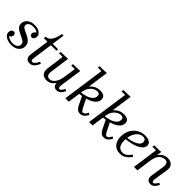

<svg xmlns="http://www.w3.org/2000/svg" viewBox="206 -1857 2988 2988"><g transform="rotate(45 1700.5 -362.5)"><path d="M202 10Q154 10 116 -4.5Q78 -19 55.5 -45Q33 -71 33 -103Q33 -130 48 -149.5Q63 -169 87 -169Q106 -169 116.5 -157Q127 -145 127 -126Q127 -104 111.5 -84.5Q96 -65 72 -65Q53 -65 47 -77Q41 -89 41 -103H68Q68 -72 106.5 -48.5Q145 -25 200 -25Q241 -25 265.5 -37.5Q290 -50 300.5 -68.5Q311 -87 311 -105Q311 -131 294 -148.5Q277 -166 250.5 -179.5Q224 -193 194 -206.5Q164 -220 137.5 -236.5Q111 -253 94 -277Q77 -301 77 -336Q77 -371 96.5 -401.5Q116 -432 154 -451Q192 -470 247 -470Q318 -470 358.5 -439.5Q399 -409 399 -365Q399 -338 384 -318.5Q369 -299 345 -299Q326 -299 315.5 -311Q305 -323 305 -342Q305 -365 320 -384Q335 -403 360 -403Q380 -403 385.5 -391Q391 -379 391 -365H364Q364 -392 335 -413.5Q306 -435 250 -435Q207 -435 183.5 -423Q160 -411 151 -394.5Q142 -378 142 -364Q142 -342 159 -327Q176 -312 202.5 -299.5Q229 -287 259 -273Q289 -259 315.5 -241Q342 -223 359 -196.5Q376 -170 376 -131Q376 -88 354 -56.5Q332 -25 293 -7.5Q254 10 202 10Z M604 10Q558 10 537 -20Q516 -50 523 -100L568 -420L563 -425H488L493 -460Q553 -464 588.5 -514.5Q624 -565 644 -670H679L649 -460H770L765 -425H649L644 -420L598 -95Q593 -58 601.5 -46.5Q610 -35 622 -35Q645 -35 666.5 -58.5Q688 -82 708 -125L739 -108Q715 -53 684.5 -21.5Q654 10 604 10Z M1287 -105 1318 -88Q1293 -34 1264.5 -12Q1236 10 1201 10Q1167 10 1145.5 -10Q1124 -30 1123 -74Q1103 -40 1067 -15Q1031 10 978 10Q915 10 884.5 -29Q854 -68 863 -132L902 -420L897 -425H823L828 -460Q867 -460 902.5 -461Q938 -462 978 -465L983 -460L938 -130Q935 -107 939.5 -85Q944 -63 959 -49Q974 -35 1000 -35Q1052 -35 1090.5 -87.5Q1129 -140 1142 -229L1170 -420L1165 -425H1091L1096 -460Q1135 -460 1170.5 -461Q1206 -462 1246 -465L1251 -460L1199 -97Q1195 -66 1201 -50.5Q1207 -35 1221 -35Q1238 -35 1254.5 -54.5Q1271 -74 1287 -105Z M1717 10Q1678 10 1654 -12.5Q1630 -35 1616 -64L1541 -218L1615 -232L1688 -87Q1699 -65 1710.5 -50Q1722 -35 1738 -35Q1755 -35 1771.5 -50Q1788 -65 1804 -100L1835 -83Q1814 -35 1783.5 -12.5Q1753 10 1717 10ZM1690 -470Q1718 -470 1743 -463Q1768 -456 1784 -437.5Q1800 -419 1800 -386Q1800 -331 1754 -291Q1708 -251 1630.5 -228Q1553 -205 1458 -199L1460 -231Q1541 -238 1598.5 -257.5Q1656 -277 1687 -307.5Q1718 -338 1718 -378Q1718 -410 1701.5 -420Q1685 -430 1665 -430Q1635 -430 1599.5 -411Q1564 -392 1535.5 -352Q1507 -312 1498 -249L1463 0H1387L1485 -690L1480 -695H1406L1411 -730Q1450 -730 1485.5 -731Q1521 -732 1561 -735L1566 -730L1518 -390Q1543 -420 1585.5 -445Q1628 -470 1690 -470Z M2240 10Q2201 10 2177 -12.5Q2153 -35 2139 -64L2064 -218L2138 -232L2211 -87Q2222 -65 2233.5 -50Q2245 -35 2261 -35Q2278 -35 2294.5 -50Q2311 -65 2327 -100L2358 -83Q2337 -35 2306.5 -12.5Q2276 10 2240 10ZM2213 -470Q2241 -470 2266 -463Q2291 -456 2307 -437.5Q2323 -419 2323 -386Q2323 -331 2277 -291Q2231 -251 2153.5 -228Q2076 -205 1981 -199L1983 -231Q2064 -238 2121.5 -257.5Q2179 -277 2210 -307.5Q2241 -338 2241 -378Q2241 -410 2224.5 -420Q2208 -430 2188 -430Q2158 -430 2122.5 -411Q2087 -392 2058.5 -352Q2030 -312 2021 -249L1986 0H1910L2008 -690L2003 -695H1929L1934 -730Q1973 -730 2008.5 -731Q2044 -732 2084 -735L2089 -730L2041 -390Q2066 -420 2108.5 -445Q2151 -470 2213 -470Z M2596 10Q2541 10 2501 -13.5Q2461 -37 2439 -82Q2417 -127 2417 -190Q2417 -271 2451.5 -334.5Q2486 -398 2545.5 -434Q2605 -470 2679 -470Q2712 -470 2742.5 -461.5Q2773 -453 2792 -433.5Q2811 -414 2811 -381Q2811 -346 2785 -317Q2759 -288 2713.5 -266Q2668 -244 2610 -230.5Q2552 -217 2489 -212V-244Q2539 -249 2582.5 -260Q2626 -271 2659 -287.5Q2692 -304 2710.5 -326.5Q2729 -349 2729 -376Q2729 -403 2713.5 -419Q2698 -435 2668 -435Q2631 -435 2600 -416Q2569 -397 2546 -363Q2523 -329 2511 -284.5Q2499 -240 2499 -188Q2499 -132 2513.5 -97Q2528 -62 2553.5 -46Q2579 -30 2612 -30Q2655 -30 2690.5 -58Q2726 -86 2747 -121L2778 -104Q2763 -77 2737.5 -51Q2712 -25 2677 -7.5Q2642 10 2596 10Z M3350 -105 3381 -88Q3356 -34 3327.5 -12Q3299 10 3264 10Q3223 10 3200.5 -18.5Q3178 -47 3188 -111L3220 -319Q3224 -341 3222 -365.5Q3220 -390 3206.5 -407.5Q3193 -425 3160 -425Q3142 -425 3119 -418.5Q3096 -412 3073.5 -393.5Q3051 -375 3033.5 -339.5Q3016 -304 3008 -246L2974 0H2898L2957 -420L2952 -425H2878L2883 -460Q2922 -460 2955.5 -461Q2989 -462 3029 -465L3034 -460L3023 -389H3028Q3047 -421 3084 -445.5Q3121 -470 3176 -470Q3243 -470 3275.5 -431Q3308 -392 3298 -329L3262 -97Q3258 -66 3264 -50.5Q3270 -35 3284 -35Q3301 -35 3317.5 -54.5Q3334 -74 3350 -105Z"/></g></svg>

Font: Brygada 1918
Style: Italic
Weight: 400
Italic angle: -8°
Designer: Mateusz Machalski | Borys Kosmynka | Przemek Hoffer
Foundry: NIEPODLEGLA 2018
Version: Version 3.006